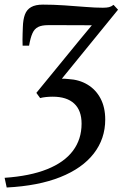

<svg xmlns="http://www.w3.org/2000/svg" viewBox="-41 -570 534 832"><path d="M-12 242.5 -21 200.5Q89 193 163.2 163.2Q237.5 133.5 275 83.5Q312.5 33.5 312.5 -34Q312.5 -91.5 280.5 -121.2Q248.5 -151 187.5 -151Q172.5 -151 158 -149.5Q143.5 -148 133 -145L116.5 -167.5L305.5 -398.5L357 -460.5Q327.5 -460.5 293.8 -460.8Q260 -461 227.2 -461Q194.5 -461 167 -461Q140.5 -461 124.5 -453.2Q108.5 -445.5 99.8 -426.2Q91 -407 85 -372H57Q56.5 -385 56.5 -398Q56.5 -411 57 -424.5Q57.5 -438 58 -453Q59 -485.5 67 -507Q75 -528.5 93.8 -539.2Q112.5 -550 145 -550Q189.5 -550 237.5 -546.8Q285.5 -543.5 329 -540Q372.5 -536.5 404.5 -536.5Q421.5 -536.5 431.5 -539Q441.5 -541.5 451 -549L470.5 -528L227 -229Q233 -229 240 -228.8Q247 -228.5 255 -227.5Q302.5 -225 338.5 -203.2Q374.5 -181.5 394.8 -143Q415 -104.5 415 -52Q415 31.5 365.2 95.5Q315.5 159.5 220.2 197.5Q125 235.5 -12 242.5Z"/></svg>

Font: Merriweather 60pt
Style: Italic
Weight: 400
Italic angle: -7.8°
Version: Version 2.101